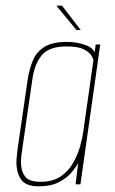

<svg xmlns="http://www.w3.org/2000/svg" viewBox="-20 -651 407 678"><path d="M118 7Q71 7 54.5 -17Q38 -41 38 -78Q38 -89 39.5 -100.5Q41 -112 42 -124L78 -372Q84 -409 96.5 -438.5Q109 -468 137 -485.5Q165 -503 216 -503Q248 -503 277.5 -493.5Q307 -484 314 -466L318 -494H334L264 0H247L256 -76Q250 -63 233.5 -43Q217 -23 188.5 -8Q160 7 118 7ZM123 -9Q166 -9 193.5 -27.5Q221 -46 237.5 -74.5Q254 -103 262.5 -133Q271 -163 274 -186L310 -439Q309 -445 301.5 -456.5Q294 -468 274.5 -477.5Q255 -487 215 -487Q154 -487 128 -456.5Q102 -426 94 -369L59 -127Q57 -114 55.5 -101.5Q54 -89 54 -78Q54 -48 68 -28.5Q82 -9 123 -9ZM250 -545 179 -631H199L265 -545Z"/></svg>

Font: Alumni Sans Pinstripe
Style: Italic
Weight: 400
Italic angle: -8°
Designer: Robert E. Leuschke
Foundry: Robert E. Leuschke
Version: Version 1.010; ttfautohint (v1.8.4.7-5d5b)